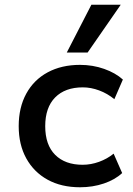

<svg xmlns="http://www.w3.org/2000/svg" viewBox="-20 -782 563 811"><path d="M318 9Q239 9 181 -23Q123 -55 91 -113Q59 -171 59 -249Q59 -328 91 -386.5Q123 -445 181.5 -476.5Q240 -508 318 -508Q372 -508 420 -491Q468 -474 499 -446L463 -363Q434 -387 399 -400Q364 -413 330 -413Q255 -413 213 -370.5Q171 -328 171 -249Q171 -170 213 -128Q255 -86 329 -86Q364 -86 398.5 -98.5Q433 -111 460 -133L496 -51Q466 -23 419 -7Q372 9 318 9ZM262 -560 366 -762H490L350 -560Z"/></svg>

Font: Nunito Sans 7pt SemiBold
Style: Regular
Weight: 600
Designer: Vernon Adams
Foundry: Vernon Adams
Version: Version 3.101;gftools[0.9.27]